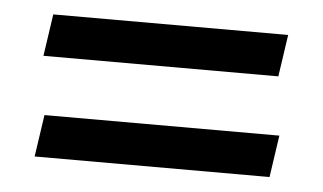

<svg xmlns="http://www.w3.org/2000/svg" viewBox="-32 -461 575 342"><g transform="rotate(5 255.5 -290.5)"><path d="M471 -238 460 -163H40L51 -238ZM471 -418 460 -343H40L51 -418Z"/></g></svg>

Font: Magra
Style: Regular
Weight: 400
Designer: Viviana Monsalve
Foundry: Viviana Monsalve
Version: Version 1.001